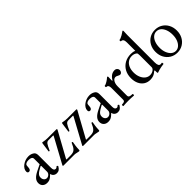

<svg xmlns="http://www.w3.org/2000/svg" viewBox="128 -1655 2600 2600"><g transform="rotate(-45 1428.0 -354.5)"><path d="M130 11Q90 11 65.5 -12Q41 -35 41 -73Q41 -111 67 -141Q93 -171 146 -197L235 -241V-346Q235 -367 218.5 -377.5Q202 -388 169 -388Q122 -388 104 -364Q101 -360 99.5 -349.5Q98 -339 97 -318Q96 -295 87 -282.5Q78 -270 63 -270Q36 -270 36 -300Q36 -324 50 -346.5Q64 -369 87.5 -386.5Q111 -404 140.5 -414.5Q170 -425 202 -425Q245 -425 277 -405Q295 -395 302.5 -378.5Q310 -362 310 -333V-97Q310 -70 319 -56Q328 -42 345 -42Q354 -42 361.5 -46Q369 -50 377 -59Q380 -62 385 -59Q390 -56 393.5 -51.5Q397 -47 395 -43Q377 -13 359.5 -1Q342 11 316 11Q288 11 268.5 -4Q249 -19 241 -48Q221 -26 203.5 -13Q186 0 169 5.5Q152 11 130 11ZM173 -38Q189 -38 203 -46.5Q217 -55 226 -68.5Q235 -82 235 -97V-210L228 -215Q195 -197 173 -183.5Q151 -170 138.5 -157.5Q126 -145 121 -132Q116 -119 116 -103Q116 -75 132 -56.5Q148 -38 173 -38Z M738 13Q735 13 727 11.5Q719 10 705 7Q690 3 678.5 1.5Q667 0 658 0H453Q441 0 441 -7Q441 -12 445 -17L643 -381L640 -387H550Q524 -387 507 -364Q499 -353 487 -330.5Q475 -308 461 -275Q461 -273 456.5 -273Q452 -273 448 -274.5Q444 -276 444 -278L462 -408Q463 -416 465 -420.5Q467 -425 473 -425Q497 -420 520 -417.5Q543 -415 561 -415H728Q739 -415 739 -408Q739 -404 736 -398L537 -36L540 -29H613Q641 -29 661 -34.5Q681 -40 695 -53Q709 -66 721.5 -87Q734 -108 747 -139Q748 -143 753 -142.5Q758 -142 762.5 -140Q767 -138 766 -134Q755 -74 753 -44Q751 -14 751 -5Q751 13 738 13Z M1117 13Q1114 13 1106 11.5Q1098 10 1084 7Q1069 3 1057.5 1.5Q1046 0 1037 0H832Q820 0 820 -7Q820 -12 824 -17L1022 -381L1019 -387H929Q903 -387 886 -364Q878 -353 866 -330.5Q854 -308 840 -275Q840 -273 835.5 -273Q831 -273 827 -274.5Q823 -276 823 -278L841 -408Q842 -416 844 -420.5Q846 -425 852 -425Q876 -420 899 -417.5Q922 -415 940 -415H1107Q1118 -415 1118 -408Q1118 -404 1115 -398L916 -36L919 -29H992Q1020 -29 1040 -34.5Q1060 -40 1074 -53Q1088 -66 1100.5 -87Q1113 -108 1126 -139Q1127 -143 1132 -142.5Q1137 -142 1141.5 -140Q1146 -138 1145 -134Q1134 -74 1132 -44Q1130 -14 1130 -5Q1130 13 1117 13Z M1300 11Q1260 11 1235.5 -12Q1211 -35 1211 -73Q1211 -111 1237 -141Q1263 -171 1316 -197L1405 -241V-346Q1405 -367 1388.5 -377.5Q1372 -388 1339 -388Q1292 -388 1274 -364Q1271 -360 1269.5 -349.5Q1268 -339 1267 -318Q1266 -295 1257 -282.5Q1248 -270 1233 -270Q1206 -270 1206 -300Q1206 -324 1220 -346.5Q1234 -369 1257.5 -386.5Q1281 -404 1310.5 -414.5Q1340 -425 1372 -425Q1415 -425 1447 -405Q1465 -395 1472.5 -378.5Q1480 -362 1480 -333V-97Q1480 -70 1489 -56Q1498 -42 1515 -42Q1524 -42 1531.5 -46Q1539 -50 1547 -59Q1550 -62 1555 -59Q1560 -56 1563.5 -51.5Q1567 -47 1565 -43Q1547 -13 1529.5 -1Q1512 11 1486 11Q1458 11 1438.5 -4Q1419 -19 1411 -48Q1391 -26 1373.5 -13Q1356 0 1339 5.5Q1322 11 1300 11ZM1343 -38Q1359 -38 1373 -46.5Q1387 -55 1396 -68.5Q1405 -82 1405 -97V-210L1398 -215Q1365 -197 1343 -183.5Q1321 -170 1308.5 -157.5Q1296 -145 1291 -132Q1286 -119 1286 -103Q1286 -75 1302 -56.5Q1318 -38 1343 -38Z M1596 4Q1592 4 1590.5 -3Q1589 -10 1590.5 -17Q1592 -24 1596 -24Q1625 -24 1639 -32Q1653 -40 1653 -62V-288Q1653 -343 1612 -343Q1608 -343 1606.5 -350Q1605 -357 1606.5 -363.5Q1608 -370 1612 -370Q1621 -370 1635.5 -376.5Q1650 -383 1664.5 -392Q1679 -401 1691 -410Q1703 -419 1708 -424Q1715 -431 1721 -431Q1730 -431 1730 -419Q1729 -401 1728.5 -383Q1728 -365 1728 -347L1735 -345Q1758 -385 1787 -405Q1816 -425 1852 -425Q1875 -425 1890 -410Q1905 -395 1905 -376Q1905 -357 1893.5 -342Q1882 -327 1865 -327Q1860 -327 1851.5 -330Q1843 -333 1832 -339Q1821 -346 1812.5 -348.5Q1804 -351 1798 -351Q1775 -351 1759.5 -335.5Q1744 -320 1736 -295Q1728 -270 1728 -241V-62Q1728 -40 1745 -32Q1762 -24 1796 -24Q1800 -24 1801.5 -17Q1803 -10 1801.5 -3Q1800 4 1796 4Q1771 2 1746 1Q1721 0 1695 0Q1670 0 1645.5 1Q1621 2 1596 4Z M2245 16Q2241 16 2239 10Q2237 4 2237 -8V-28Q2237 -39 2232 -39Q2229 -39 2225.5 -37.5Q2222 -36 2218 -32Q2195 -10 2167.5 0.5Q2140 11 2105 11Q2053 11 2014.5 -14Q1976 -39 1954.5 -84.5Q1933 -130 1933 -191Q1933 -261 1962.5 -313.5Q1992 -366 2044 -395.5Q2096 -425 2165 -425Q2189 -425 2206.5 -421.5Q2224 -418 2237 -412V-573Q2237 -607 2226 -623.5Q2215 -640 2192 -640Q2188 -640 2186.5 -647Q2185 -654 2186.5 -660.5Q2188 -667 2192 -667Q2201 -667 2218.5 -674Q2236 -681 2255 -692Q2274 -703 2287 -713Q2302 -725 2309 -725Q2315 -725 2315 -711Q2314 -685 2313 -669Q2312 -653 2312 -636V-113Q2312 -76 2322 -58Q2332 -40 2352 -40Q2359 -40 2365.5 -41Q2372 -42 2376 -43Q2379 -44 2381 -37Q2383 -30 2383.5 -23Q2384 -16 2380 -15Q2355 -12 2332.5 -8Q2310 -4 2288.5 2Q2267 8 2245 16ZM2147 -36Q2183 -36 2212 -56Q2237 -75 2237 -97V-326Q2237 -346 2234.5 -357Q2232 -368 2226 -372Q2213 -383 2194.5 -389.5Q2176 -396 2154 -396Q2112 -396 2080 -374Q2048 -352 2030.5 -312.5Q2013 -273 2013 -220Q2013 -168 2030.5 -126Q2048 -84 2078.5 -60Q2109 -36 2147 -36Z M2625 11Q2566 11 2519.5 -17.5Q2473 -46 2446.5 -95Q2420 -144 2420 -207Q2420 -270 2446.5 -319.5Q2473 -369 2519.5 -397Q2566 -425 2625 -425Q2684 -425 2730.5 -397Q2777 -369 2803.5 -319.5Q2830 -270 2830 -207Q2830 -144 2803.5 -95Q2777 -46 2730.5 -17.5Q2684 11 2625 11ZM2625 -21Q2661 -21 2689.5 -45.5Q2718 -70 2734 -112Q2750 -154 2750 -208Q2750 -263 2734 -305.5Q2718 -348 2690 -372Q2662 -396 2625 -396Q2588 -396 2559.5 -372Q2531 -348 2515 -305.5Q2499 -263 2499 -208Q2499 -154 2515.5 -112Q2532 -70 2560.5 -45.5Q2589 -21 2625 -21Z"/></g></svg>

Font: Junicode VF
Style: Regular
Weight: 400
Designer: Peter S. Baker
Version: Version 2.213